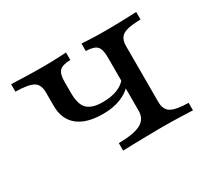

<svg xmlns="http://www.w3.org/2000/svg" viewBox="-93 -558 759 701"><g transform="rotate(-30 287.0 -207.5)"><path d="M247.6 0V-31.5Q312.1 -32.3 340.7 -47.6Q369.4 -62.9 369.4 -97.6V-325Q369.4 -357.3 357.3 -369.8Q345.2 -382.3 311.3 -383.1V-414.5Q325 -413.7 352 -412.5Q379 -411.3 409.7 -411.3Q446 -411.3 484.7 -412.5Q523.4 -413.7 541.9 -414.5V-383.1Q489.5 -382.3 468.5 -370.2Q447.6 -358.1 447.6 -325V-89.5Q447.6 -57.3 468.5 -44.8Q489.5 -32.3 541.9 -31.5V0Q523.4 -0.8 487.1 -2Q450.8 -3.2 405.6 -3.2Q377.4 -3.2 346.8 -2.4Q316.1 -1.6 290.3 -1.2Q264.5 -0.8 247.6 0ZM252.4 -152.4Q182.3 -152.4 146 -182.3Q109.7 -212.1 109.7 -268.5V-325Q109.7 -358.9 88.7 -370.6Q67.7 -382.3 14.5 -383.1V-414.5Q33.9 -413.7 72.6 -412.5Q111.3 -411.3 147.6 -411.3Q178.2 -411.3 205.2 -412.5Q232.3 -413.7 246 -414.5V-383.1Q212.1 -382.3 200 -369.8Q187.9 -357.3 187.9 -325V-277.4Q187.9 -228.2 208.1 -209.3Q228.2 -190.3 271.8 -190.3Q307.3 -190.3 332.7 -200Q358.1 -209.7 373.4 -229V-196Q357.3 -177.4 325.8 -164.9Q294.4 -152.4 252.4 -152.4Z"/></g></svg>

Font: Playfair 12pt
Style: Regular
Weight: 400
Designer: Claus Eggers Sørensen
Foundry: Claus Eggers Sørensen
Version: Version 2.000;gftools[0.9.28]